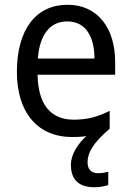

<svg xmlns="http://www.w3.org/2000/svg" viewBox="-20 -566 550 807"><path d="M348 116C348 76 371 35 441 -25V-100C391 -75 347 -63 290 -63C193 -63 140 -127 138 -252H464V-306C464 -447 391 -546 264 -546C132 -546 51 -443 51 -264C51 -94 137 10 284 10C305 10 325 9 343 6C309 37 278 81 278 127C278 187 309 221 377 221C401 221 418 217 435 212V156C426 158 411 162 393 162C365 162 348 147 348 116ZM263 -476C342 -476 377 -409 377 -320H139C147 -421 190 -476 263 -476Z"/></svg>

Font: Noto Sans Bengali UI SemiCondensed
Style: Regular
Weight: 400
Width: 4
Designer: Jelle Bosma - Monotype Design Team
Foundry: Monotype Imaging Inc.
Version: Version 2.003